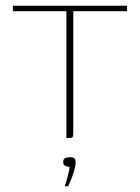

<svg xmlns="http://www.w3.org/2000/svg" viewBox="-20 -480 486 668"><path d="M25 -460H422V-441H235V-20Q235 -10 233.5 -5Q232 0 224 0H211V-441H25ZM205 168Q210 155 213.5 141.5Q217 128 219.5 116.5Q222 105 222 100Q221 100 220.5 100Q220 100 219 100Q213 100 206.5 97Q200 94 200 84Q200 73 206.5 70Q213 67 224 67Q231 67 235 68.5Q239 70 241 74Q243 78 243 86Q243 98 237.5 116Q232 134 225.5 149Q219 164 217 168Z"/></svg>

Font: Genos Thin Thin
Style: Regular
Weight: 250
Version: Version 1.010